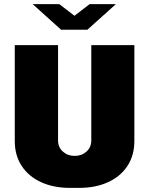

<svg xmlns="http://www.w3.org/2000/svg" viewBox="-20 -906 727 936"><path d="M263 -686V-221Q263 -188 286.5 -167Q310 -146 344 -146Q378 -146 401.5 -167Q425 -188 425 -221V-686H635V-218Q635 -149 601.5 -97.5Q568 -46 507 -18Q446 10 365 10H322Q241 10 180 -18Q119 -46 85.5 -97.5Q52 -149 52 -218V-686ZM343 -829 417 -886H545L406 -761H278L139 -886H269Z"/></svg>

Font: Chivo Black
Style: Regular
Weight: 900
Designer: Hector Gatti
Foundry: Omnibus-Type
Version: Version 1.007